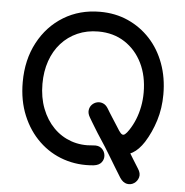

<svg xmlns="http://www.w3.org/2000/svg" viewBox="-54 -742 840 873"><g transform="rotate(5 366.0 -305.5)"><path d="M525 54Q539 75 557 78.5Q575 82 590 72Q605 62 610 44Q615 26 601 5Q591 -10 574.5 -37.5Q558 -65 538.5 -97Q519 -129 499 -160Q492 -172 485 -183Q478 -194 472 -204Q466 -214 460.5 -222.5Q455 -231 450 -239Q445 -247 441 -254Q431 -271 417 -276.5Q403 -282 389.5 -278.5Q376 -275 366.5 -265Q357 -255 355 -240Q353 -225 363 -208Q368 -199 374.5 -188.5Q381 -178 388.5 -165.5Q396 -153 404.5 -139.5Q413 -126 423 -111Q443 -81 462.5 -48.5Q482 -16 498.5 11Q515 38 525 54ZM399 8Q424 5 435 -9.5Q446 -24 444 -42Q442 -60 428 -72.5Q414 -85 389 -82Q335 -76 289 -92Q243 -108 208.5 -143Q174 -178 154.5 -228.5Q135 -279 135 -341Q135 -398 151.5 -445.5Q168 -493 199 -527.5Q230 -562 273 -581Q316 -600 368 -600Q437 -600 488.5 -566.5Q540 -533 568.5 -475Q597 -417 597 -341Q597 -308 591 -277Q585 -246 574 -218.5Q563 -191 547 -167Q537 -152 529.5 -146Q522 -140 515.5 -143.5Q509 -147 501 -159Q496 -167 488 -179.5Q480 -192 471 -206Q462 -220 454 -232.5Q446 -245 441 -254Q431 -271 417 -276.5Q403 -282 389.5 -278.5Q376 -275 366.5 -265Q357 -255 355 -240Q353 -225 363 -208Q368 -199 376.5 -186Q385 -173 394 -159Q403 -145 411 -132.5Q419 -120 423 -113Q440 -86 464 -69.5Q488 -53 516 -51.5Q544 -50 571.5 -66Q599 -82 623 -119Q652 -165 669.5 -221Q687 -277 687 -341Q687 -417 663.5 -481Q640 -545 597 -591.5Q554 -638 496 -664Q438 -690 368 -690Q275 -690 202 -645.5Q129 -601 87 -522Q45 -443 45 -341Q45 -257 73 -189.5Q101 -122 150 -75Q199 -28 263 -6.5Q327 15 399 8Z"/></g></svg>

Font: Tilt Neon
Style: Regular
Weight: 400
Designer: Andy Clymer
Foundry: Andy Clymer
Version: Version 1.000